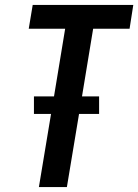

<svg xmlns="http://www.w3.org/2000/svg" viewBox="-20 -755 558 775"><path d="M137 0 186 -295H117V-366H198L243 -639H96L112 -735H518L503 -639H356L311 -366H380V-295H299L250 0Z"/></svg>

Font: Iosevka SS04 Oblique
Style: Bold
Weight: 700
Italic angle: -9°
Monospace: yes
Designer: Belleve Invis
Foundry: Belleve Invis
Version: Version 19.0.0; ttfautohint (v1.8.4)